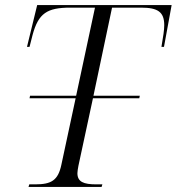

<svg xmlns="http://www.w3.org/2000/svg" viewBox="-20 -734 694 754"><path d="M92 0H379L382 -10H358C308 -10 284 -20 284 -54C284 -62 286 -71 288 -83L345 -348H527L529 -358H347L420 -704H534C600 -704 625 -687 625 -635C625 -616 621 -591 614 -550H624L654 -714H126L86 -550H96L108 -597C131 -682 165 -704 256 -704H353L279 -358H98L96 -348H277L221 -87C208 -25 181 -10 118 -10H95Z"/></svg>

Font: Noto Serif Display Light
Style: Italic
Weight: 300
Italic angle: -12°
Designer: Monotype Design Team
Foundry: Monotype Imaging Inc.
Version: Version 2.009